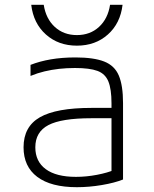

<svg xmlns="http://www.w3.org/2000/svg" viewBox="-20 -769 640 799"><path d="M300 10Q192 10 135 -33Q78 -76 78 -156Q78 -242 146 -281Q214 -320 361 -320H466V-277H360Q236 -277 181.5 -248.5Q127 -220 127 -156Q127 -97 170.5 -65Q214 -33 296 -33Q339 -33 383.5 -41.5Q428 -50 458 -63L444 -35V-339Q444 -398 431 -430Q418 -462 385.5 -474Q353 -486 292 -486Q257 -486 226 -482.5Q195 -479 165.5 -472Q136 -465 107 -453V-499Q145 -514 191.5 -522Q238 -530 294 -530Q370 -530 413.5 -513Q457 -496 474.5 -454.5Q492 -413 492 -340V-22Q457 -8 404 1Q351 10 300 10ZM300 -579Q223 -579 171 -625.5Q119 -672 110 -749H162Q171 -691 208 -657Q245 -623 300 -623Q355 -623 392 -657Q429 -691 438 -749H490Q481 -672 429 -625.5Q377 -579 300 -579Z"/></svg>

Font: M PLUS Code Latin Expanded Light
Style: Regular
Weight: 300
Width: 7
Designer: Coji Morishita
Foundry: UNDERFOREST DESIGN
Version: Version 1.002; ttfautohint (v1.8.3)